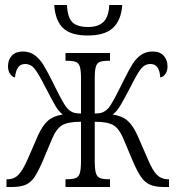

<svg xmlns="http://www.w3.org/2000/svg" viewBox="-20 -748 702 768"><path d="M6 -31H12Q36 -31 53.5 -48.5Q71 -66 91 -112L132 -206Q150 -246 171.5 -265Q193 -284 231 -290Q215 -302 202 -324Q189 -346 159 -404Q133 -455 118 -473.5Q103 -492 80 -492Q45 -492 40 -438Q28 -441 20 -453Q12 -465 12 -483Q12 -509 27.5 -525.5Q43 -542 71 -542Q99 -542 118.5 -527.5Q138 -513 152 -491Q166 -469 188 -425L203 -395Q235 -331 247 -317Q258 -305 269.5 -299.5Q281 -294 304 -294V-433Q304 -466 299.5 -481Q295 -496 283 -500.5Q271 -505 246 -505H242V-536H420V-505H416Q391 -505 379.5 -500.5Q368 -496 363.5 -481.5Q359 -467 359 -436V-294Q381 -294 392.5 -299.5Q404 -305 415 -317Q427 -331 459 -395L474 -425Q495 -467 509 -490Q523 -513 543 -527.5Q563 -542 591 -542Q619 -542 634.5 -525.5Q650 -509 650 -483Q650 -464 642 -452.5Q634 -441 621 -438Q618 -492 582 -492Q559 -492 544 -473Q529 -454 504 -404Q476 -350 461.5 -326Q447 -302 431 -290Q469 -284 490.5 -265Q512 -246 530 -206L571 -112Q590 -66 608 -48.5Q626 -31 650 -31H656V0H636Q601 0 580.5 -9Q560 -18 545 -39Q530 -60 511 -104L474 -192Q457 -233 434 -247Q411 -261 359 -261V-105Q359 -71 363.5 -56Q368 -41 379.5 -36Q391 -31 416 -31H420V0H242V-31H246Q272 -31 283.5 -36Q295 -41 299.5 -56Q304 -71 304 -105V-261Q252 -261 228.5 -247Q205 -233 188 -192L151 -104Q132 -60 117.5 -39Q103 -18 82.5 -9Q62 0 27 0H6ZM197 -728H248Q250 -678 269.5 -659Q289 -640 333 -640Q373 -640 394 -660.5Q415 -681 417 -728H469Q465 -668 432.5 -637Q400 -606 331 -606Q263 -606 232 -636Q201 -666 197 -728Z"/></svg>

Font: Noto Serif CondLight
Style: Regular
Weight: 300
Width: 3
Designer: Monotype Design Team
Foundry: Monotype Imaging Inc.
Version: Version 1.001